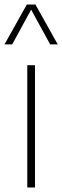

<svg xmlns="http://www.w3.org/2000/svg" viewBox="-42 -828 275 848"><path d="M78.5 0V-540H112.5V0ZM-22 -632 76.5 -808H114.5L213 -632H179.5L95.5 -785.5L12 -632Z"/></svg>

Font: Encode Sans SemiCondensed SemiCondensed Thin
Style: Regular
Weight: 100
Width: 4
Designer: Multiple Designers
Foundry: Impallari Type
Version: Version 3.000; ttfautohint (v1.8.3) -l 8 -r 50 -G 200 -x 14 